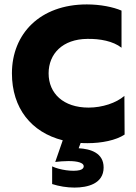

<svg xmlns="http://www.w3.org/2000/svg" viewBox="-20 -567 617 869"><path d="M544 42 543 -133C506 -101 443 -80 381 -80C267 -80 200 -144 200 -235C200 -324 264 -390 375 -391C432 -392 492 -381 530 -351V-519C493 -535 435 -547 373 -547C161 -547 34 -414 34 -235C34 -77 122 32 264 68L230 166C248 164 268 162 290 162C306 162 359 163 359 186C359 193 353 200 341 203C310 211 249 202 216 186V266C247 276 283 282 317 282C376 282 449 265 449 191C449 125 390 107 336 104L345 80C355 81 365 81 376 81C440 81 505 68 544 42Z"/></svg>

Font: LINE Seed JP_OTF ExtraBold
Style: Regular
Weight: 800
Designer: LY Corporation & Fontrix & Fontworks
Version: Version 1.013